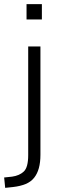

<svg xmlns="http://www.w3.org/2000/svg" viewBox="-59 -713 289 926"><path d="M69 -619V-693H143V-619ZM-34 193 -39 143 -1 139Q35 134 56 114Q77 94 77 35V-489H136V33Q136 70 128.5 97.5Q121 125 105.5 144.5Q90 164 64.5 174.5Q39 185 4 189Z"/></svg>

Font: Nunito Sans 10pt Condensed Light
Style: Regular
Weight: 300
Width: 3
Designer: Vernon Adams
Foundry: Vernon Adams
Version: Version 3.101;gftools[0.9.27]